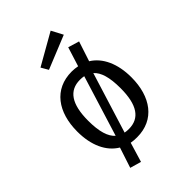

<svg xmlns="http://www.w3.org/2000/svg" viewBox="-268 -902 1136 1136"><g transform="rotate(-45 300.0 -333.5)"><path d="M422 -725 384 -797 187 -685 213 -640ZM417 -508 458 -633 388 -654 350 -533C334 -536 318 -538 301 -538C153 -538 73 -425 73 -263C73 -148 113 -61 185 -18L143 110L213 130L250 7C266 10 282 11 300 11C447 11 527 -102 527 -264C527 -378 487 -465 417 -508ZM301 -469C313 -469 324 -468 334 -466L216 -85C182 -115 164 -171 164 -263C164 -403 211 -469 301 -469ZM300 -58C288 -58 277 -59 267 -61L385 -441C419 -411 436 -355 436 -264C436 -124 390 -58 300 -58Z"/></g></svg>

Font: FiraMono Nerd Font
Style: Regular
Weight: 400
Designer: Carrois Corporate & Edenspiekermann AG
Foundry: Carrois Corporate GbR & Edenspiekermann AG
Version: Version 003.206;Nerd Fonts 3.3.0